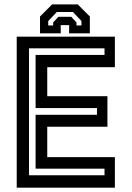

<svg xmlns="http://www.w3.org/2000/svg" viewBox="-20 -870 610 890"><path d="M57.5 0V-700H512.5V-558.5H199V-424H478V-282.5H199V-141.5H512.5V0ZM114.5 -57.5H464.5V-88H145V-338H429.5V-369H145V-615.5H464.5V-646H114.5ZM340.5 -849.5 396.5 -793.5V-715.5H300.5V-753.5H261.5V-715.5H165.5V-793.5L221.5 -849.5ZM318 -814.5H243.5L203.5 -772.5V-752H226.5V-766L250.5 -792H310.5L334.5 -766V-752H357.5V-772.5Z"/></svg>

Font: Tourney Thin SemiBold
Style: Regular
Weight: 600
Version: Version 1.015